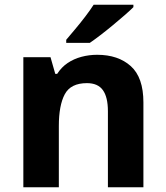

<svg xmlns="http://www.w3.org/2000/svg" viewBox="-20 -837 697 806"><path d="M388 -607Q476 -607 529 -559.5Q582 -512 582 -407V-51H433V-370Q433 -429 412 -458.5Q391 -488 345 -488Q277 -488 252 -441.5Q227 -395 227 -308V-51H78V-597H192L212 -527H220Q238 -555 264 -572.5Q290 -590 322 -598.5Q354 -607 388 -607ZM540 -807Q526 -793 503 -773Q480 -753 453.5 -731Q427 -709 401.5 -689.5Q376 -670 357 -657H258V-670Q274 -689 295.5 -714.5Q317 -740 338 -767.5Q359 -795 373 -817H540Z"/></svg>

Font: Noto Sans Tamil UI
Style: Regular
Weight: 400
Designer: Jelle Bosma - Monotype Design Team
Foundry: Monotype Imaging Inc.
Version: Version 2.004